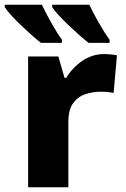

<svg xmlns="http://www.w3.org/2000/svg" viewBox="-46 -786 527 806"><path d="M391 -559Q404 -559 420 -557.5Q436 -556 445 -554L431 -396Q422 -398 408 -399.5Q394 -401 377 -401Q345 -401 313.5 -391Q282 -381 261.5 -353.5Q241 -326 241 -275V0H72V-549H199L225 -459H232Q256 -500 298 -529.5Q340 -559 391 -559ZM329 -766Q345 -732 369 -690Q393 -648 414 -619V-606H326Q309 -619 286.5 -639Q264 -659 241 -681Q218 -703 199.5 -723Q181 -743 173 -756V-766ZM130 -766Q146 -732 169.5 -690Q193 -648 214 -619V-606H126Q109 -619 86.5 -639Q64 -659 41 -681Q18 -703 0 -723Q-18 -743 -26 -756V-766Z"/></svg>

Font: Noto Sans ExtraBold
Style: Regular
Weight: 800
Designer: Monotype Design Team
Foundry: Monotype Imaging Inc.
Version: Version 2.007